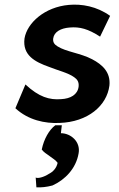

<svg xmlns="http://www.w3.org/2000/svg" viewBox="-20 -515 511 823"><path d="M317 142C326 92 283 56 241 56L245 22H217C191 41 168 81 159 126C172 145 213 163 227 183C222 207 206 222 190 230C167 245 142 251 133 246L136 288C156 289 179 287 205 280C258 256 306 208 317 142ZM46 -51C101 0 173 15 235 12C357 8 438 -62 449 -148C455 -205 419 -238 375 -261C326 -287 263 -293 227 -316C214 -324 206 -333 208 -350C212 -379 241 -394 278 -397C322 -401 358 -391 409 -358L452 -447C395 -488 330 -499 275 -494C172 -485 96 -417 85 -350C76 -278 129 -250 191 -228C228 -213 272 -203 298 -184C311 -175 319 -164 317 -144C313 -109 282 -92 242 -90C192 -86 147 -99 89 -153Z"/></svg>

Font: Bluebird
Style: NrwObl
Weight: 400
Designer: Jasper
Foundry: Cannot Into Space Fonts
Version: Version 0.98